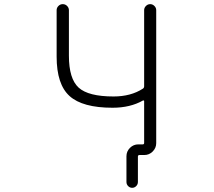

<svg xmlns="http://www.w3.org/2000/svg" viewBox="-20 -774 1040 932"><path d="M314.5 -503.9Q314.5 -391.6 361.8 -348.6Q409.2 -305.7 531.2 -305.7Q615.2 -305.7 673.8 -343.8Q679.7 -347.7 679.7 -355.5V-724.6Q679.7 -736.3 688.5 -745.1Q697.3 -753.9 709 -753.9Q720.7 -753.9 729.5 -745.1Q738.3 -736.3 738.3 -724.6V-79.1Q738.3 -55.7 721.2 -38.6Q704.1 -21.5 680.7 -21.5H657.2Q649.4 -21.5 649.4 -13.7V109.4Q649.4 121.1 641.1 129.4Q632.8 137.7 621.6 137.7Q610.4 137.7 602.1 129.4Q593.8 121.1 593.8 109.4V-15.6Q593.8 -39.1 610.8 -56.2Q627.9 -73.2 651.4 -73.2H672.9Q679.7 -73.2 679.7 -80.1V-283.2Q679.7 -285.2 677.7 -286.1Q675.8 -287.1 673.8 -286.1Q612.3 -251 526.4 -251Q380.9 -251 317.9 -307.6Q254.9 -364.3 254.9 -499V-724.6Q254.9 -736.3 263.7 -745.1Q272.5 -753.9 284.7 -753.9Q296.9 -753.9 305.7 -745.1Q314.5 -736.3 314.5 -724.6Z"/></svg>

Font: Rounded Mgen+ 2m light
Style: Regular
Weight: 200
Designer: [Source Han Sans]
Ryoko NISHIZUKA  (kana & ideographs); Paul D. Hunt (Latin, Greek & Cyrillic); Wenlong ZHANG  (bopomofo
Version: Version 1.059.20150602